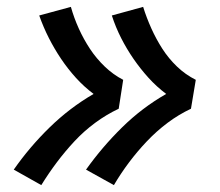

<svg xmlns="http://www.w3.org/2000/svg" viewBox="-20 -614 640 558"><path d="M311 -76 230 -121Q277 -187 335 -244Q393 -301 463 -341Q435 -362 411.5 -388Q388 -414 368 -443Q348 -472 332 -503.5Q316 -535 305 -569L396 -594Q406 -562 420 -531Q434 -500 452 -472Q470 -444 494.5 -420.5Q519 -397 549 -382L535 -298Q499 -281 467 -257Q435 -233 407 -203.5Q379 -174 355 -142Q331 -110 311 -76ZM100 -76 20 -121Q66 -187 124.5 -244Q183 -301 252 -341Q224 -362 200.5 -388Q177 -414 157.5 -443Q138 -472 122 -503.5Q106 -535 94 -569L186 -594Q195 -562 209 -531Q223 -500 241.5 -472Q260 -444 284.5 -420.5Q309 -397 338 -382L325 -298Q289 -281 256.5 -257Q224 -233 196.5 -203.5Q169 -174 145 -142Q121 -110 100 -76Z"/></svg>

Font: Iosevka Curly Slab SmBdExObl
Style: Regular
Weight: 600
Width: 7
Italic angle: -9°
Monospace: yes
Designer: Belleve Invis
Foundry: Belleve Invis
Version: Version 11.1.0; ttfautohint (v1.8.3)